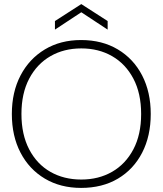

<svg xmlns="http://www.w3.org/2000/svg" viewBox="-20 -908 796 940"><path d="M377 12Q276 12 199.5 -33.5Q123 -79 80.5 -160.5Q38 -242 38 -350Q38 -457 80.5 -538.5Q123 -620 199.5 -666Q276 -712 377 -712Q480 -712 557 -666Q634 -620 676 -538.5Q718 -457 718 -350Q718 -242 676 -160.5Q634 -79 557.5 -33.5Q481 12 377 12ZM378 -29Q463 -29 529 -67Q595 -105 633 -177Q671 -249 671 -350Q671 -451 633 -523Q595 -595 529 -633Q463 -671 378 -671Q293 -671 227 -633Q161 -595 123 -523Q85 -451 85 -350Q85 -249 123 -176.5Q161 -104 227 -66.5Q293 -29 378 -29ZM249 -763V-805L378 -888L507 -805V-763L378 -848Z"/></svg>

Font: DM Sans 36pt ExtraLight
Style: Regular
Weight: 250
Designer: Colophon Foundry, Jonny Pinhorn
Foundry: Colophon Foundry
Version: Version 4.004;gftools[0.9.30]